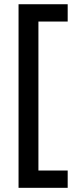

<svg xmlns="http://www.w3.org/2000/svg" viewBox="-20 -690 376 910"><path d="M67.9 200.2V-669.9H300.8V-587.9H162.1V118.2H300.8V200.2Z"/></svg>

Font: LT Wave Text
Style: Regular
Weight: 400
Designer: Daniel Lyons
Version: Version 2.5 (Glyphs App)